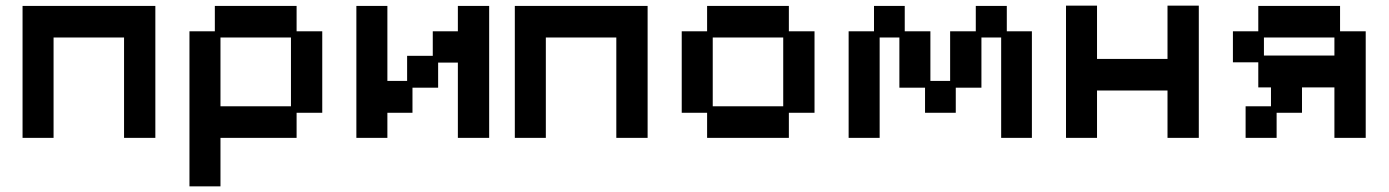

<svg xmlns="http://www.w3.org/2000/svg" viewBox="-20 -477 4925 681"><path d="M60 12V-456H531V12H420V-344H170V12Z M652 184V-366H742V-456H1032V-366H1123V-77H1032V12H762V184ZM762 -100H1012V-344H762Z M1244 12V-456H1354V-190H1424V-279H1515V-366H1604V-456H1715V12H1604V-255H1534V-166H1443V-77H1354V12Z M1806 12V-456H2277V12H2166V-344H1916V12Z M2488 12V-77H2398V-366H2488V-456H2778V-366H2869V-77H2778V12ZM2508 -100H2758V-344H2508Z M2990 12V-366H3080V-456H3189V-366H3280V-190H3350V-366H3441V-456H3551V-366H3640V12H3531V-344H3461V-166H3370V-77H3261V-166H3170V-344H3100V12Z M3761 12V-457H3871V-268H4121V-457H4232V12H4121V-156H3871V12Z M4398 12V-100H4488V-167H4443V-256H4353V-366H4443V-456H4733V-366H4824V12H4713V-167H4598V-77H4508V12ZM4463 -280H4713V-344H4463Z"/></svg>

Font: Pixelify Sans Medium
Style: Regular
Weight: 500
Designer: Stefie Justprince
Foundry: Typecalism Foundryline
Version: Version 1.000;February 13, 2025;FontCreator 15.0.0.3015 64-b